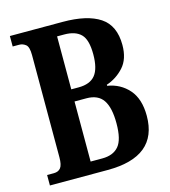

<svg xmlns="http://www.w3.org/2000/svg" viewBox="-107 -800 784 886"><g transform="rotate(-15 285.0 -357.0)"><path d="M22 0V-50H54Q76 -50 87 -64Q98 -78 98 -114V-603Q98 -642 84 -653Q70 -664 53 -664H22V-714H274Q391 -714 452 -673.5Q513 -633 513 -540Q513 -473 478.5 -435Q444 -397 396 -381V-376Q458 -366 497.5 -321Q537 -276 537 -195Q537 0 298 0ZM267 -403Q322 -403 347 -434Q372 -465 372 -533Q372 -603 345.5 -629.5Q319 -656 266 -656H232V-403ZM288 -58Q340 -58 366.5 -89Q393 -120 393 -198Q393 -273 368.5 -309Q344 -345 289 -345H232V-58Z"/></g></svg>

Font: Noto Serif Ethiopic ExtraCondensed
Style: Bold
Weight: 700
Width: 2
Designer: Monotype Design Team
Foundry: Monotype Imaging Inc.
Version: Version 2.102; ttfautohint (v1.8.4.7-5d5b)